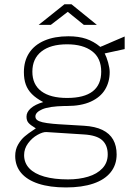

<svg xmlns="http://www.w3.org/2000/svg" viewBox="-20 -692 644 884"><path d="M50 26Q50 -3.5 63.5 -26.8Q77 -50 94 -64.2Q111 -78.5 132.5 -92.5L145 -101Q143.5 -102 142 -103Q140.5 -104 139 -105Q121 -115.5 111.5 -126Q102 -136.5 102 -155Q102 -176 121.8 -193.5Q141.5 -211 179 -222Q146 -239.5 126.8 -259Q107.5 -278.5 98.8 -302.8Q90 -327 90 -360Q90 -411 114.2 -448.2Q138.5 -485.5 184.8 -505.2Q231 -525 295 -525Q342 -525 376.8 -513.2Q411.5 -501.5 442 -476Q443.5 -477 446 -478Q448.5 -479 451.5 -480Q477 -491 507 -504Q537 -517 554 -524V-466L462 -446Q470.5 -430 477.8 -404.2Q485 -378.5 485 -360Q485 -315 463.8 -279.8Q442.5 -244.5 398.2 -224.2Q354 -204 288 -204Q285 -204 282.5 -204Q280 -204 277 -204Q206 -202.5 174.5 -188.8Q143 -175 143 -156Q143 -146 150.5 -139.8Q158 -133.5 175.5 -129.2Q193 -125 224.5 -122L250 -120L308.5 -116.5Q322 -115.5 336.8 -114.8Q351.5 -114 367 -113Q418 -110 451.5 -93.8Q485 -77.5 501 -49Q517 -20.5 517 19Q517 67 489.5 101.2Q462 135.5 409.8 153.2Q357.5 171 284 171Q209.5 171 157 153.8Q104.5 136.5 77.2 104Q50 71.5 50 26ZM476 19Q476 -23.5 450.5 -46.5Q425 -69.5 366 -73L194 -84Q177.5 -85 152.5 -71Q127.5 -57 109.2 -32.2Q91 -7.5 91 22Q91 58 114.8 83Q138.5 108 183.8 121Q229 134 293 134Q344 134 385.5 121.5Q427 109 451.5 83Q476 57 476 19ZM446 -362Q446 -424.5 404 -456.2Q362 -488 289 -488Q212.5 -488 170.8 -455Q129 -422 129 -362Q129 -303 170.2 -272Q211.5 -241 289 -241Q367.5 -241 406.8 -271.5Q446 -302 446 -362ZM292 -637.5 214 -577.5H158L277 -672.5H309L426 -577.5H366Z"/></svg>

Font: Public Sans VF
Style: Regular
Weight: 400
Designer: Pablo Impallari, Rodrigo Fuenzalida (Modified by Dan O. Williams and USWDS)
Version: Version 1.003